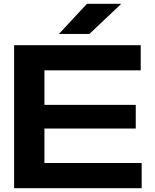

<svg xmlns="http://www.w3.org/2000/svg" viewBox="-20 -987 815 1007"><path d="M213 -313H692V-437H213V-618H718V-750H54V0H723V-132H213ZM289 -809H449L616 -967H436Z"/></svg>

Font: Bounded Med
Style: Regular
Weight: 500
Designer: Vlad Churkin
Version: Version 3.0